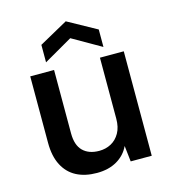

<svg xmlns="http://www.w3.org/2000/svg" viewBox="-111 -831 834 934"><g transform="rotate(-15 305.5 -364.0)"><path d="M263 12Q203 12 160 -10.5Q117 -33 93.5 -78.5Q70 -124 70 -191V-526H190V-207Q190 -147 219.5 -118Q249 -89 301 -89Q334 -89 361 -103.5Q388 -118 404.5 -147Q421 -176 421 -219V-526H541V0H435L426 -80Q406 -37 364 -12.5Q322 12 263 12ZM162 -572V-660L306 -740L451 -660V-572L306 -655Z"/></g></svg>

Font: DM Sans 9pt
Style: Semibold
Weight: 600
Designer: Colophon Foundry, Jonny Pinhorn
Foundry: Colophon Foundry
Version: Version 4.004;gftools[0.9.30]